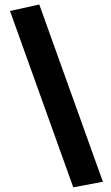

<svg xmlns="http://www.w3.org/2000/svg" viewBox="-20 -656 488 842"><path d="M23.9 -607.9 152.3 -636.2 431.2 141.1 301.3 165.5Z"/></svg>

Font: SG Kara Bold
Style: Regular
Weight: 400
Designer: Damoon Khanjanzadeh
Version: Version 1.000